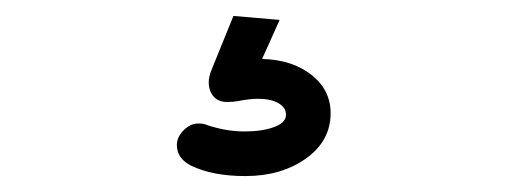

<svg xmlns="http://www.w3.org/2000/svg" viewBox="-20 -38 640 241"><path d="M309 36Q347 37 371 56Q395 75 395 104Q395 139 364 161Q333 183 288 183Q247 183 220 170Q202 161 202 144Q202 134 210.5 125.5Q219 117 229 117Q236 117 240 119Q264 127 287 127Q309 127 324 121.5Q339 116 339 106Q339 97 329.5 91.5Q320 86 304 86Q293 86 278 89Q273 90 265 90Q254 90 248 83Q242 76 242 65Q242 59 245 51L273 -18L331 -13Z"/></svg>

Font: Tsukimi Rounded
Style: Bold
Weight: 700
Designer: Takashi Funayama
Foundry: Takashi Funayama
Version: Version 1.032; ttfautohint (v1.8.3)